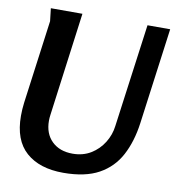

<svg xmlns="http://www.w3.org/2000/svg" viewBox="-83 -807 824 892"><g transform="rotate(10 329.5 -360.5)"><path d="M234 -732 169 -243Q168 -236 167.5 -229.5Q167 -223 167 -216Q167 -155 203.5 -119.5Q240 -84 301 -84Q350 -84 387 -106.5Q424 -129 447 -166Q470 -203 475 -245L541 -732H648L587 -278Q575 -190 540.5 -125Q506 -60 441.5 -24.5Q377 11 274 11Q162 11 98.5 -45Q35 -101 35 -216Q35 -232 36 -247Q37 -262 39 -278L92 -672L85 -732Z"/></g></svg>

Font: Rosario
Style: Bold Italic
Weight: 700
Italic angle: -8.05°
Designer: Hector Gatti
Foundry: Omnibus Type
Version: Version 1.101; ttfautohint (v1.8.1.43-b0c9)